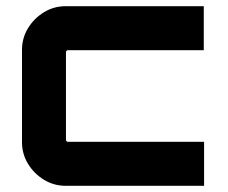

<svg xmlns="http://www.w3.org/2000/svg" viewBox="-20 -600 735 620"><path d="M192 0Q154 0 122 -19.5Q90 -39 70.5 -71Q51 -103 51 -141V-439Q51 -477 70.5 -509Q90 -541 122 -560.5Q154 -580 192 -580H638V-438H199Q197 -438 195 -436Q193 -434 193 -432V-148Q193 -146 195 -144Q197 -142 199 -142H639V0H192Z"/></svg>

Font: Orbitron ExtraBold
Style: Regular
Weight: 800
Designer: Matt McInerney
Foundry: The League of Moveable Type
Version: Version 2.001